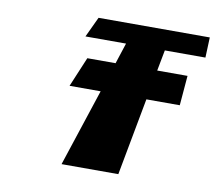

<svg xmlns="http://www.w3.org/2000/svg" viewBox="-68 -657 838 736"><g transform="rotate(10 351.0 -288.5)"><path d="M221.2 -498H379.2L352.8 -417H242.8L194.1 -301H315.1L216 0H437L493.1 -301H623.1L632.8 -417H514.8L530.2 -498H688.2L691.3 -577H258.3Z"/></g></svg>

Font: Hussar Milosc
Style: Obl
Weight: 700
Foundry: Cannot Into Space Fonts
Version: Version 1.02